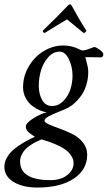

<svg xmlns="http://www.w3.org/2000/svg" viewBox="-67 -635 495 883"><path d="M254.9 -615.2Q259.8 -615.2 263.7 -607.4Q294.9 -548.8 330.1 -494.1Q329.6 -489.7 325.4 -486.6Q321.3 -483.4 317.4 -483.4L241.2 -545.9Q176.8 -507.8 138.7 -483.4Q134.8 -483.4 132.1 -486.6Q129.4 -489.7 129.9 -494.1Q199.7 -561 243.2 -607.4Q251 -615.2 254.9 -615.2ZM271.5 115.2Q271.5 97.7 261 81.8Q250.5 65.9 236.6 55.2Q222.7 44.4 200 33.9Q177.2 23.4 161.9 18.1Q146.5 12.7 124 5.9Q109.9 11.7 98.4 17.6Q86.9 23.4 72.5 33Q58.1 42.5 48.6 52.7Q39.1 63 32.2 77.4Q25.4 91.8 25.4 107.4Q25.4 193.4 165 193.4Q212.4 193.4 241.9 170.4Q271.5 147.5 271.5 115.2ZM207 -397.5Q177.7 -397.5 155 -372.1Q132.3 -346.7 121.8 -311.8Q111.3 -276.9 111.3 -241.2Q111.3 -202.1 127 -174.8Q142.6 -147.5 171.9 -147.5Q201.7 -147.5 224.1 -170.2Q246.6 -192.9 256.6 -223.9Q266.6 -254.9 266.6 -287.1Q266.6 -327.1 250 -362.3Q233.4 -397.5 207 -397.5ZM325.2 -372.1Q325.2 -371.1 328.9 -358.9Q332.5 -346.7 335.7 -331.5Q338.9 -316.4 338.9 -304.7Q338.9 -275.4 331.3 -249Q323.7 -222.7 313.5 -205.8Q303.2 -189 289.3 -174.3Q275.4 -159.7 266.8 -153.1Q258.3 -146.5 250 -141.6Q237.8 -134.3 207.5 -122.6Q177.2 -110.8 157.5 -100.3Q137.7 -89.8 137.7 -80.1Q137.7 -71.8 158 -63Q178.2 -54.2 207 -43.7Q235.8 -33.2 264.6 -19.3Q293.5 -5.4 313.7 19.5Q334 44.4 334 76.2Q334 145.5 272.2 186.5Q210.4 227.5 105.5 227.5Q38.1 227.5 -4.4 201.9Q-46.9 176.3 -46.9 131.8Q-46.9 112.3 -37.4 94Q-27.8 75.7 -14.4 62Q-1 48.3 19.5 34.7Q40 21 56.4 12.2Q72.8 3.4 93.8 -5.9L76.2 -17.6Q51.8 -33.7 51.8 -52.7Q51.8 -69.3 86.4 -90.8Q121.1 -112.3 149.4 -119.1Q136.7 -119.1 118.9 -126.5Q101.1 -133.8 82.8 -147Q64.5 -160.2 51.8 -183.1Q39.1 -206.1 39.1 -233.4Q39.1 -286.6 66.4 -331.5Q93.8 -376.5 136 -401.1Q178.2 -425.8 223.6 -425.8Q241.2 -425.8 256.8 -422.4Q272.5 -418.9 282 -415.3Q291.5 -411.6 306.6 -404.3Q312.5 -401.4 324.7 -404.5Q336.9 -407.7 350.3 -413.1Q363.8 -418.5 368.2 -418.9Q379.4 -415.5 393.8 -404.5Q408.2 -393.6 408.2 -384.8Q408.2 -379.4 405 -375.2Q401.9 -371.1 396.5 -371.1Q394.5 -371.1 363.5 -371.8Q332.5 -372.6 325.2 -372.1Z"/></svg>

Font: Amiri
Style: Slanted
Weight: 400
Italic angle: 9°
Designer: Khaled Hosny
Version: Version 000.107